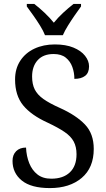

<svg xmlns="http://www.w3.org/2000/svg" viewBox="-20 -951 544 981"><path d="M235 10Q139 10 91.5 -28.5Q44 -67 44 -129Q44 -160 62.5 -178.5Q81 -197 113 -197Q115 -153 129.5 -117Q144 -81 171.5 -59.5Q199 -38 242 -38Q303 -38 337 -70.5Q371 -103 371 -163Q371 -201 356.5 -228Q342 -255 309.5 -277Q277 -299 224 -324Q140 -362 98.5 -412.5Q57 -463 57 -545Q57 -600 83.5 -640.5Q110 -681 156 -702.5Q202 -724 260 -724Q316 -724 355 -708Q394 -692 414.5 -666Q435 -640 435 -612Q435 -579 415 -563.5Q395 -548 360 -548Q360 -580 349.5 -609Q339 -638 316 -656.5Q293 -675 254 -675Q201 -675 172.5 -643.5Q144 -612 144 -560Q144 -521 157.5 -494Q171 -467 202 -445Q233 -423 287 -399Q369 -362 414 -315Q459 -268 459 -190Q459 -94 397.5 -42Q336 10 235 10ZM210 -771Q201 -794 184.5 -820.5Q168 -847 149.5 -873Q131 -899 117 -918V-931H155Q181 -911 207.5 -886Q234 -861 255 -835Q276 -861 303 -886Q330 -911 356 -931H394V-918Q380 -899 362 -873Q344 -847 327.5 -820.5Q311 -794 301 -771Z"/></svg>

Font: Noto Serif Myanmar SemCond
Style: Regular
Weight: 400
Width: 4
Designer: Ben Mitchell and the Monotype Design Team
Foundry: Monotype Imaging Inc.
Version: Version 2.106; ttfautohint (v1.8.4.7-5d5b)